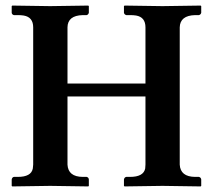

<svg xmlns="http://www.w3.org/2000/svg" viewBox="-20 -667 763 689"><path d="M502 -568.8Q502 -605.5 468.3 -611.3Q458.5 -612.8 446.8 -612.8H433.1Q426.3 -614.7 424.8 -621.1V-645L426.8 -647Q427.7 -647 563 -645L700.2 -647L702.1 -645V-621.1Q700.2 -614.3 693.8 -612.8H680.2Q626 -611.3 625 -568.8V-76.2Q627.4 -32.7 680.2 -32.2H693.8Q701.2 -30.3 702.1 -22.9V0L700.2 2Q699.2 2 563 0L426.8 2L424.8 0V-22.9Q426.3 -30.8 433.1 -32.2H446.8Q494.6 -32.2 501 -62Q502 -68.8 502 -76.2V-320.8H222.2V-76.2Q224.6 -32.7 276.9 -32.2H291Q298.3 -30.3 298.8 -22.9V0L296.9 2Q295.9 2 160.2 0L23.9 2L22 0V-22.9Q23.4 -30.8 29.8 -32.2H43.9Q91.8 -32.2 97.7 -62Q98.6 -68.8 99.1 -76.2V-568.8Q99.1 -605.5 64.9 -611.3Q55.2 -612.8 43.9 -612.8H29.8Q22.9 -614.7 22 -621.1V-645L23.9 -647Q24.9 -647 160.2 -645L296.9 -647L298.8 -645V-621.1Q296.9 -614.3 291 -612.8H276.9Q222.7 -611.3 222.2 -568.8V-367.2H502Z"/></svg>

Font: Linux Libertine O
Style: Semibold
Weight: 700
Designer: Philipp H. Poll
Foundry: Philipp H. Poll
Version: Version 5.0.0